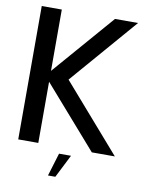

<svg xmlns="http://www.w3.org/2000/svg" viewBox="-91 -740 740 957"><g transform="rotate(10 279.5 -262.0)"><path d="M41.8 0H143.3V-309.6L414.2 0H530.8L237 -337L529.2 -675H412.5L143.3 -364.6V-675H41.8ZM219 151.4H256.2L315 34.8H254.5Z"/></g></svg>

Font: Anybody Thin
Style: Regular
Weight: 100
Designer: Tyler Finck
Foundry: Etcetera Type Company
Version: Version 1.114;gftools[0.9.25]